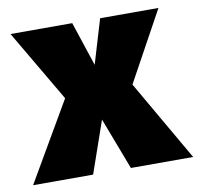

<svg xmlns="http://www.w3.org/2000/svg" viewBox="-85 -602 698 671"><g transform="rotate(-10 264.0 -267.0)"><path d="M548 0H327L257 -184L193 0H-20L143 -280L-6 -534H213L265 -377L312 -534H519L383 -286Z"/></g></svg>

Font: Trujillo Black
Style: Regular
Weight: 900
Designer: Fira Sans original fonts by bBox Type GmbH, Carrois Corporate GbR, & Edenspiekermann AG / Changes by Cristiano Sobral
Foundry: Fira Sans original fonts by bBox Type GmbH, Carrois Corporate GbR, & Edenspiekermann AG / Changes by Cristiano Sobral
Version: Version 4.301;July 28, 2020;FontCreator 13.0.0.2655 64-bit